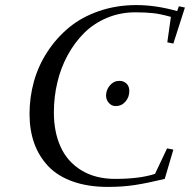

<svg xmlns="http://www.w3.org/2000/svg" viewBox="-20 -732 754 762"><path d="M97.2 -279.8Q97.2 -346.2 114.7 -408.9Q132.3 -471.7 168.2 -526.6Q204.1 -581.5 253.9 -622.8Q303.7 -664.1 372.8 -688Q441.9 -711.9 522 -711.9Q597.7 -711.9 683.1 -688L689.9 -707L713.9 -702.1L668 -559.1L644 -564L658.2 -665Q616.7 -676.8 586.7 -679.9Q556.6 -683.1 517.1 -683.1Q456.5 -683.1 404.1 -660.9Q351.6 -638.7 313.5 -600.6Q275.4 -562.5 248 -512Q220.7 -461.4 207.3 -403.8Q193.8 -346.2 193.8 -286.1Q193.8 -208 220.7 -148.9Q247.6 -89.8 303.2 -55.9Q358.9 -22 437 -22Q534.2 -22 595.2 -42L643.1 -143.1L668 -138.2L633.8 -22Q565.4 -5.4 515.9 2.2Q466.3 9.8 408.2 9.8Q329.1 9.8 268.8 -11.7Q208.5 -33.2 171.4 -72.5Q134.3 -111.8 115.7 -163.8Q97.2 -215.8 97.2 -279.8ZM400.9 -352.1Q400.9 -375.5 416.3 -393.3Q431.6 -411.1 454.1 -411.1Q470.2 -411.1 481.7 -400.6Q493.2 -390.1 493.2 -371.1Q493.2 -346.2 477.8 -328.6Q462.4 -311 439 -311Q422.9 -311 411.9 -323.7Q400.9 -336.4 400.9 -352.1Z"/></svg>

Font: Dehuti
Style: Bold-Italic
Weight: 700
Version: Version 1.2